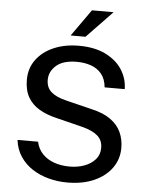

<svg xmlns="http://www.w3.org/2000/svg" viewBox="-61 -978 799 1038"><g transform="rotate(5 338.0 -459.5)"><path d="M343.5 10Q290.5 10 241.8 -3Q193 -16 153.2 -41.8Q113.5 -67.5 87.8 -106Q62 -144.5 55.5 -196H167Q175.5 -157 200.8 -130.5Q226 -104 264.2 -90.5Q302.5 -77 349 -77Q392 -77 428.5 -90.5Q465 -104 487.5 -129.5Q510 -155 510 -192Q510 -233.5 482.2 -257.8Q454.5 -282 399 -296.5L254 -332.5Q201.5 -345 161.5 -368.2Q121.5 -391.5 99.5 -429.8Q77.5 -468 77.5 -524.5Q77.5 -587.5 112.2 -634.2Q147 -681 206.8 -706.5Q266.5 -732 342 -732Q428.5 -732 487.8 -702.5Q547 -673 577.8 -624.8Q608.5 -576.5 609 -520H500Q495.5 -566 472.8 -593.2Q450 -620.5 415.2 -632.5Q380.5 -644.5 338.5 -644.5Q264.5 -644.5 227.2 -611.8Q190 -579 190 -534Q190 -492.5 217.2 -468.5Q244.5 -444.5 298 -431.5L438 -397Q504 -382.5 543.8 -353.8Q583.5 -325 601 -286.2Q618.5 -247.5 618.5 -201.5Q618.5 -140 584 -92.2Q549.5 -44.5 487.8 -17.2Q426 10 343.5 10ZM292.5 -783.5 395.5 -929H513L373 -783.5Z"/></g></svg>

Font: Public Sans Thin Medium
Style: Regular
Weight: 500
Version: Version 2.001